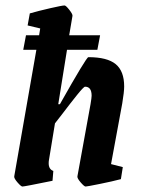

<svg xmlns="http://www.w3.org/2000/svg" viewBox="-20 -673 517 702"><path d="M386 -73 429 -62 422 -18Q392 -10 345 -0.5Q298 9 293 9Q288 9 275 -6Q262 -21 263 -28L311 -292Q315 -316 315 -323Q315 -356 291 -356Q286 -356 261.5 -325.5Q237 -295 209 -258L181 -222L159 -88Q158 -83 158 -76Q158 -54 175 -48L172 -12Q69 9 62 9Q57 9 44 -6Q31 -21 32 -28L113 -491H65L75 -544H123L127 -569L81 -580L89 -624Q120 -633 163.5 -643Q207 -653 216 -653Q221 -653 233.5 -637Q246 -621 245 -615L233 -544H346L336 -491H225L193 -292H199Q296 -464 303 -464Q372 -464 403 -438.5Q434 -413 434 -357Q434 -337 427 -295Z"/></svg>

Font: Grenze SemiBold
Style: Italic
Weight: 600
Italic angle: -10°
Designer: Renata Polastri
Foundry: Omnibus-Type
Version: Version 1.002; ttfautohint (v1.8)